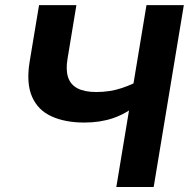

<svg xmlns="http://www.w3.org/2000/svg" viewBox="-20 -748 755 768"><path d="M317.4 -257.8Q240.7 -257.8 186.3 -282.5Q131.8 -307.1 108.2 -361.1Q84.5 -415 98.6 -501.5L136.2 -727.5H285.6L250 -512.2Q242.7 -468.3 252.4 -438.7Q262.2 -409.2 290.3 -394.5Q318.4 -379.9 365.2 -379.9Q419.9 -379.9 467.3 -395.8Q514.6 -411.6 550.3 -434.1L533.2 -331.5Q481.9 -292 430.9 -274.9Q379.9 -257.8 317.4 -257.8ZM445.3 0 565.9 -727.5H715.3L594.7 0Z"/></svg>

Font: Inter 17pt
Style: Bold Italic
Weight: 700
Italic angle: -9.3988°
Version: Version 4.001;git-66647c0bb